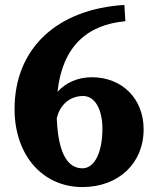

<svg xmlns="http://www.w3.org/2000/svg" viewBox="-20 -742 640 778"><path d="M39 -300C39 -114 152 16 314 16C460 16 562 -80 562 -218C562 -342 475 -429 352 -429C295 -429 247 -407 213 -370C233 -555 334 -642 488 -656L484 -722C210 -705 39 -545 39 -300ZM210 -262C222 -317 263 -353 317 -353C365 -353 395 -298 395 -221C395 -126 364 -60 314 -60C257 -60 216 -115 210 -262Z"/></svg>

Font: LT Superior Serif ExtraBold
Style: Regular
Weight: 800
Designer: Daniel Lyons
Foundry: LyonsType
Version: Version 2.120;FEAKit 1.0